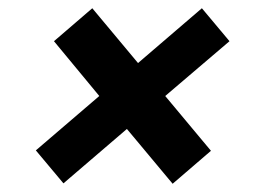

<svg xmlns="http://www.w3.org/2000/svg" viewBox="-20 -543 640 466"><path d="M111 -443 221 -310 67 -178 134 -98 288 -230 399 -97 492 -177 381 -310 537 -443 470 -523 315 -390 204 -523Z"/></svg>

Font: CommitMono
Style: Bold Italic
Weight: 700
Monospace: yes
Designer: Eigil Nikolajsen
Foundry: Eigil Nikolajsen
Version: Version 1.143